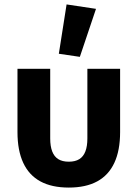

<svg xmlns="http://www.w3.org/2000/svg" viewBox="-20 -836 622 868"><path d="M207 -525V-210Q207 -175 216 -151.5Q225 -128 243.5 -116.5Q262 -105 291 -105Q320 -105 338.5 -116.5Q357 -128 366 -151.5Q375 -175 375 -210V-525H523V-239Q523 -156 497 -100Q471 -44 419.5 -16Q368 12 291 12Q214 12 162.5 -16Q111 -44 85 -100Q59 -156 59 -239V-525ZM414 -796 341 -579 246 -593 281 -816Z"/></svg>

Font: IBM Plex Sans
Style: Bold
Weight: 700
Designer: Mike Abbink, Paul van der Laan, Pieter van Rosmalen
Foundry: Bold Monday
Version: Version 3.201